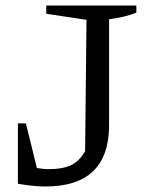

<svg xmlns="http://www.w3.org/2000/svg" viewBox="-20 -668 538 697"><path d="M45 -1V-220H74L114 -58Q137 -54 156 -54Q209 -54 239 -69Q269 -84 289 -119L294 -596L148 -618V-648H475V-622Q455 -614 430.5 -608Q406 -602 376 -598V-214Q376 9 145 9Q101 9 45 -1Z"/></svg>

Font: Piazzolla
Style: Regular
Weight: 400
Designer: Juan Pablo del Peral
Foundry: Huerta Tipografica
Version: Version 1.330